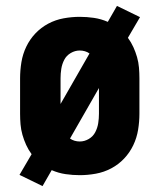

<svg xmlns="http://www.w3.org/2000/svg" viewBox="-20 -585 540 650"><path d="M124 45 46 7 87 -63Q76 -78 68.5 -94.5Q61 -111 56 -128.5Q51 -146 49.5 -164Q48 -182 48 -200V-320Q48 -347 52.5 -374.5Q57 -402 69 -427Q81 -452 100 -472Q119 -492 143.5 -505Q168 -518 195.5 -523Q223 -528 250 -528Q274 -528 298 -524.5Q322 -521 345 -511L376 -565L454 -527L413 -457Q424 -442 431.5 -425.5Q439 -409 444 -391.5Q449 -374 450.5 -356Q452 -338 452 -320V-200Q452 -173 447.5 -145.5Q443 -118 431 -93Q419 -68 400 -48Q381 -28 356.5 -15Q332 -2 304.5 3Q277 8 250 8Q226 8 202 4.5Q178 1 155 -9ZM185 -233 283 -404Q276 -409 267.5 -411.5Q259 -414 250 -414Q234 -414 219.5 -405.5Q205 -397 197.5 -382.5Q190 -368 187.5 -352Q185 -336 185 -320ZM250 -106Q266 -106 280.5 -114.5Q295 -123 302.5 -137.5Q310 -152 312.5 -168Q315 -184 315 -200V-287L217 -116Q224 -111 232.5 -108.5Q241 -106 250 -106Z"/></svg>

Font: Iosevka Curly Heavy
Style: Regular
Weight: 900
Monospace: yes
Designer: Belleve Invis
Foundry: Belleve Invis
Version: Version 22.1.2; ttfautohint (v1.8.4)